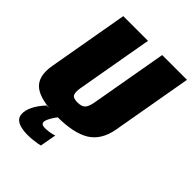

<svg xmlns="http://www.w3.org/2000/svg" viewBox="-250 -791 1104 1104"><g transform="rotate(45 301.5 -239.0)"><path d="M227 3Q363.5 3 432.8 -40.5Q502 -84 520 -184.5L606 -675H404.5L322.5 -208.5Q316 -170.5 301.8 -154Q287.5 -137.5 252 -137.5Q217.5 -137.5 209 -154Q200.5 -170.5 207 -208.5L289 -675H88L2 -184.5Q-16 -84 37.5 -40.5Q91 3 227 3ZM179.5 197.5Q203.5 197.5 224.5 195.2Q245.5 193 260.5 190Q275.5 187 279 186L297 87Q293 88.5 281 91.8Q269 95 253.5 97Q238 99 223.5 99Q208.5 99 201.2 93.2Q194 87.5 194 79Q194 68.5 201.2 53.5Q208.5 38.5 218.2 23.5Q228 8.5 235 0H140Q126 14 110 35.8Q94 57.5 83.2 82.5Q72.5 107.5 72.5 131.5Q72.5 157.5 87.8 171.8Q103 186 127.8 191.8Q152.5 197.5 179.5 197.5Z"/></g></svg>

Font: Anybody Condensed Black
Style: Italic
Weight: 900
Width: 3
Italic angle: -10°
Version: Version 1.113;gftools[0.9.25]